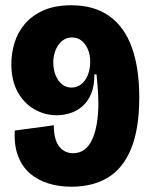

<svg xmlns="http://www.w3.org/2000/svg" viewBox="-20 -694 575 728"><path d="M251 14Q204 14 163.5 1.5Q123 -11 93.5 -36.5Q64 -62 48.5 -102.5Q33 -143 36 -199L184 -219Q184 -189 190 -168.5Q196 -148 206.5 -136Q217 -124 230 -118.5Q243 -113 256 -113Q282 -113 300 -126.5Q318 -140 329.5 -165Q341 -190 347 -225Q353 -260 353 -302Q353 -318 352 -336Q351 -354 349.5 -373.5Q348 -393 346 -412H338Q338 -369 326 -339.5Q314 -310 293 -291.5Q272 -273 246.5 -265Q221 -257 195 -257Q150 -257 110.5 -279.5Q71 -302 47 -345.5Q23 -389 23 -451Q23 -492 35 -531.5Q47 -571 74 -603Q101 -635 144.5 -654.5Q188 -674 251 -674Q337 -674 394.5 -633Q452 -592 480 -514Q508 -436 508 -325Q508 -206 477.5 -131Q447 -56 389.5 -21Q332 14 251 14ZM251 -362Q272 -362 288 -374.5Q304 -387 313 -409.5Q322 -432 322 -460Q322 -487 313 -507.5Q304 -528 289 -540Q274 -552 253 -552Q236 -552 223 -544Q210 -536 201 -523Q192 -510 187 -493Q182 -476 182 -457Q182 -430 191 -408.5Q200 -387 215 -374.5Q230 -362 251 -362Z"/></svg>

Font: Bricolage Grotesque 72pt SemiCondensed ExtraBold
Style: Regular
Weight: 800
Width: 4
Designer: Mathieu Triay
Foundry: Atelier Triay
Version: Version 1.001;gftools[0.9.33.dev8+g029e19f]